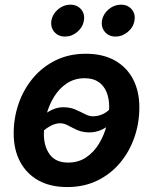

<svg xmlns="http://www.w3.org/2000/svg" viewBox="-20 -776 644 808"><path d="M262.7 11.2Q191.9 11.2 141.6 -16.8Q91.3 -44.9 64.5 -95.7Q37.6 -146.5 37.6 -214.4Q37.6 -279.8 58.3 -339.8Q79.1 -399.9 118.7 -447.3Q158.2 -494.6 214.4 -522.2Q270.5 -549.8 341.3 -549.8Q412.1 -549.8 462.4 -522Q512.7 -494.1 539.6 -443.4Q566.4 -392.6 566.4 -324.2Q566.4 -258.3 545.7 -198.2Q524.9 -138.2 485.4 -90.8Q445.8 -43.5 389.6 -16.1Q333.5 11.2 262.7 11.2ZM267.1 -91.8Q310.5 -91.8 343 -114Q375.5 -136.2 396.7 -171.4Q418 -206.5 428.7 -247.6Q439.5 -288.6 439.5 -326.2Q439.5 -361.8 428.2 -388.9Q417 -416 394.3 -431.4Q371.6 -446.8 336.4 -446.8Q293.5 -446.8 261 -425Q228.5 -403.3 207 -367.9Q185.5 -332.5 175 -291.7Q164.6 -251 164.6 -212.4Q164.6 -159.2 189.7 -125.5Q214.8 -91.8 267.1 -91.8ZM138.2 -202.1 102.1 -234.4Q128.4 -262.7 152.3 -283Q176.3 -303.2 199.2 -314Q222.2 -324.7 245.6 -324.7Q274.4 -324.7 296.6 -315.2Q318.8 -305.7 336.9 -296.1Q355 -286.6 371.1 -286.6Q395 -286.6 417 -297.9Q439 -309.1 464.4 -340.3L502.4 -311.5Q476.6 -280.8 452.9 -260.3Q429.2 -239.7 405.8 -229.2Q382.3 -218.8 356.4 -218.8Q327.6 -218.8 305.9 -228.5Q284.2 -238.3 266.8 -247.8Q249.5 -257.3 232.9 -257.3Q212.4 -257.3 189 -244.1Q165.5 -231 138.2 -202.1ZM466.3 -622.1Q438 -622.1 421.4 -641.8Q404.8 -661.6 409.2 -689.5Q414.1 -717.3 437.3 -736.8Q460.4 -756.3 488.8 -756.3Q517.6 -756.3 534.2 -736.8Q550.8 -717.3 545.9 -689.5Q541.5 -661.6 518.1 -641.8Q494.6 -622.1 466.3 -622.1ZM253.9 -622.1Q225.1 -622.1 208.5 -641.8Q191.9 -661.6 196.3 -689.5Q201.2 -717.3 224.4 -736.8Q247.6 -756.3 275.9 -756.3Q304.7 -756.3 321.3 -736.8Q337.9 -717.3 333 -689.5Q328.6 -661.6 305.4 -641.8Q282.2 -622.1 253.9 -622.1Z"/></svg>

Font: Inter 16pt SemiBold
Style: Italic
Weight: 600
Italic angle: -9.3988°
Version: Version 4.001;git-66647c0bb